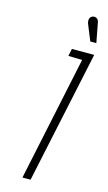

<svg xmlns="http://www.w3.org/2000/svg" viewBox="-135 -935 554 981"><g transform="rotate(15 142.5 -444.5)"><path d="M260 -866Q259 -874 254 -880Q249 -886 242 -888Q235 -890 226 -887Q218 -884 214 -877Q210 -870 210.5 -862Q211 -854 213 -847L248 -761H280ZM159 -661 232 -659 93 0H136L285 -700H167Z"/></g></svg>

Font: Advent Pro Light
Style: Italic
Weight: 300
Italic angle: -12°
Version: Version 3.000